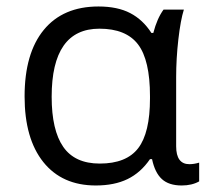

<svg xmlns="http://www.w3.org/2000/svg" viewBox="-20 -565 651 595"><path d="M289.1 -58.1Q371.6 -58.1 408.2 -105.7Q444.8 -153.3 444.8 -259.8V-267.1Q444.8 -378.9 407.7 -427.5Q370.6 -476.1 288.1 -476.1Q140.1 -476.1 140.1 -265.1Q140.1 -161.6 176 -109.9Q211.9 -58.1 289.1 -58.1ZM276.9 9.8Q172.4 9.8 114.3 -62.7Q56.2 -135.3 56.2 -266.1Q56.2 -399.9 115.7 -472.4Q175.3 -544.9 285.2 -544.9Q344.2 -544.9 383.5 -524.4Q422.9 -503.9 449.2 -462.9H455.1Q466.8 -507.8 486.8 -535.2H549.8Q539.6 -502.9 532.7 -442.9Q525.9 -382.8 525.9 -326.2V-111.8Q525.9 -56.2 566.9 -56.2Q581.1 -56.2 597.2 -61V-2.9Q574.7 9.8 543 9.8Q503.4 9.8 481.7 -10Q460 -29.8 451.2 -71.8H444.8Q416 -29.8 375.2 -10Q334.5 9.8 276.9 9.8Z"/></svg>

Font: WebKoruri
Style: Regular
Weight: 400
Foundry: lindwurm / mohemohe
Version: Version 1.00